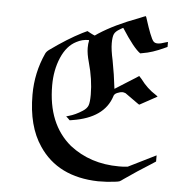

<svg xmlns="http://www.w3.org/2000/svg" viewBox="-51 -734 766 807"><g transform="rotate(5 331.5 -330.5)"><path d="M610 -352 537 -312Q536 -312 533.5 -313.5Q531 -315 527 -318Q523 -321 520 -323Q491 -344 475 -355Q466 -358 463 -358Q452 -358 439.5 -352.5Q427 -347 425 -337Q395 -244 263 -223L251 -221L243 -229L235 -236L245 -239Q274 -247 303 -266Q320 -277 325 -290.5Q330 -304 330 -336Q330 -400 310 -471Q300 -506 300 -531Q300 -549 303 -561Q303 -564 301 -564Q274 -564 250 -551Q210 -531 187.5 -478.5Q165 -426 165 -361Q165 -198 266 -114Q353 -46 474 -46Q491 -46 499 -47L511 -48Q550 -68 628 -106V-80L605 -65Q555 -34 499 5Q487 14 482.5 16Q478 18 461 20Q429 24 392 24Q222 20 142 -100Q86 -182 86 -315Q86 -408 124 -491Q128 -500 139 -508Q211 -560 272 -591L293 -601Q298 -598 308.5 -592.5Q319 -587 325 -585L338 -594Q404 -637 504 -674Q530 -685 532 -685Q533 -685 540 -662.5Q547 -640 557 -614Q567 -588 574 -581Q580 -575 591 -575Q604 -575 623 -582Q632 -585 634 -585V-564L623 -559Q572 -535 532 -529L522 -527Q494 -546 442 -627Q442 -628 440 -627Q438 -626 434.5 -624Q431 -622 428 -620Q410 -610 404.5 -598Q399 -586 399 -559Q399 -532 409 -487Q420 -430 427 -369L476 -400Q526 -431 526 -432Q531 -426 537 -420Q565 -382 602 -359Q611 -353 610 -352Z"/></g></svg>

Font: KaTeX_Fraktur
Style: Regular
Weight: 400
Version: Version 1.1; ttfautohint (v1.3)